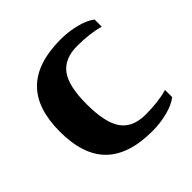

<svg xmlns="http://www.w3.org/2000/svg" viewBox="-133 -586 711 711"><g transform="rotate(-45 222.0 -230.5)"><path d="M278.3 9.8Q155.3 9.8 94.7 -49.8Q34.2 -109.4 34.2 -231.4Q34.2 -352.1 94.7 -411.6Q155.3 -471.2 278.3 -471.2Q318.8 -471.2 357.7 -461.4Q396.5 -451.7 418.9 -434.1V-396.5Q371.1 -410.6 303.7 -410.6Q237.8 -410.6 207 -369.6Q176.3 -328.6 176.3 -233.4Q176.3 -135.3 206.8 -93.3Q237.3 -51.3 303.7 -51.3Q371.1 -51.3 418.9 -65.4V-27.8Q396 -9.8 357.7 0Q319.3 9.8 278.3 9.8Z"/></g></svg>

Font: Tinos
Style: Bold
Weight: 700
Designer: Steve Matteson
Foundry: Monotype Imaging Inc.
Version: Version 1.23